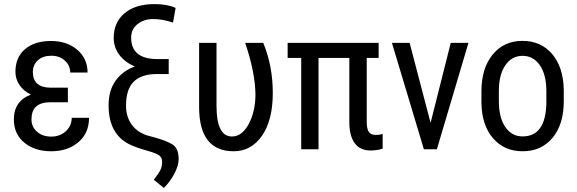

<svg xmlns="http://www.w3.org/2000/svg" viewBox="-20 -741 2865 953"><path d="M136.2 -148.4Q136.2 -111.3 163.6 -87.2Q190.9 -63 234.4 -63Q277.8 -63 306.9 -89.8Q335.9 -116.7 335.9 -156.2H421.9Q421.9 -80.1 369.1 -35.2Q316.4 9.8 234.4 9.8Q152.3 9.8 100.6 -33Q48.8 -75.7 48.8 -148.4Q48.8 -239.3 133.3 -271.5Q97.2 -289.1 76.9 -318.8Q56.6 -348.6 56.6 -384.3Q56.6 -457 104.5 -497.3Q152.3 -537.6 232.4 -537.6Q312.5 -537.6 363.5 -493.9Q414.6 -450.2 414.6 -380.9H328.6Q328.6 -415.5 302.2 -439.9Q275.9 -464.4 234.4 -464.4Q192.9 -464.4 168 -441.7Q143.1 -418.9 143.1 -383.8Q143.1 -305.7 233.4 -305.7H316.9V-233.4H226.1Q136.2 -231.9 136.2 -148.4Z M630.9 -554.7Q630.9 -447.8 761.2 -447.8H817.4V-373.5H756.3Q681.2 -373 643.3 -335.2Q605.5 -297.4 605.5 -216.8Q605.5 -163.1 632.3 -124.5Q659.2 -85.9 709 -69.3L748 -58.6Q805.2 -43 835.9 -24.2Q866.7 -5.4 866.7 49.3Q866.7 81.1 845 122.1Q823.2 163.1 793 191.9L743.2 150.9Q769.5 118.2 777.1 100.6Q784.7 83 784.7 62Q784.7 41 770 30.3Q755.4 19.5 706.1 5.6Q656.7 -8.3 625 -23.4Q519 -73.7 519 -218.8Q519 -292.5 554.2 -341.1Q589.4 -389.6 649.4 -411.1Q600.1 -431.6 572.3 -468.8Q544.4 -505.9 544.4 -552.7Q544.4 -630.4 598.4 -675.5Q652.3 -720.7 747.6 -720.7Q810.1 -720.7 851.6 -701.7L838.9 -628.9Q786.1 -646.5 740.2 -646.5Q694.3 -646.5 662.6 -621.3Q630.9 -596.2 630.9 -554.7Z M1054.7 -528.3V-214.4Q1054.7 -63.5 1131.3 -63.5Q1181.2 -63.5 1214.6 -125.7Q1248 -188 1248 -274.4Q1245.6 -386.2 1196.8 -528.3H1286.6Q1334 -414.1 1334 -279.3Q1334 -144.5 1280.5 -67.4Q1227.1 9.8 1140.1 9.8Q969.7 9.8 968.3 -206.1V-528.3Z M1859.4 -453.6H1800.3V-134.3Q1800.3 -102.1 1810.5 -86.7Q1820.8 -71.3 1844.2 -71.3Q1867.7 -71.3 1879.4 -77.1V-3.4Q1851.6 5.9 1818.4 5.9Q1767.1 5.9 1740.7 -30.3Q1714.4 -66.4 1713.9 -131.8V-453.6H1561V0H1475.1V-453.6H1407.7V-528.3H1859.4Z M2117.2 -131.3 2217.3 -528.3H2305.2L2148.4 0H2084L1925.3 -528.3H2013.2Z M2456.1 -238.8Q2456.1 -157.2 2488.3 -110.4Q2520.5 -63.5 2574.2 -64Q2688.5 -64 2691.9 -229V-288.6Q2691.9 -370.1 2659.7 -417Q2627.4 -463.9 2573.7 -463.9Q2520.5 -463.9 2488.3 -417Q2456.1 -370.1 2456.1 -289.1ZM2369.6 -288.6Q2370.1 -403.3 2425.8 -470.7Q2481.4 -538.1 2573.2 -538.1Q2665 -538.1 2720.7 -472.7Q2776.4 -407.2 2778.3 -294.4V-238.8Q2778.3 -124 2722.7 -57.1Q2667 9.8 2574.7 9.8Q2482.4 9.8 2426.8 -55.2Q2371.1 -120.1 2369.6 -231Z"/></svg>

Font: RobotoCondensed-Regular
Style: Regular
Weight: 400
Designer: Google
Version: Version 2.001201; 2014